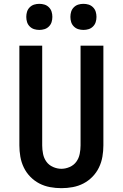

<svg xmlns="http://www.w3.org/2000/svg" viewBox="-20 -973 640 1001"><path d="M300 8Q270 8 240.5 2.5Q211 -3 185 -16.5Q159 -30 138 -51.5Q117 -73 104 -100Q91 -127 86 -156.5Q81 -186 81 -215V-735H200V-215Q200 -193 204.5 -170.5Q209 -148 222 -130Q235 -112 256.5 -102.5Q278 -93 300 -93Q322 -93 343.5 -102.5Q365 -112 378 -130Q391 -148 395.5 -170.5Q400 -193 400 -215V-735H519V-215Q519 -186 514 -156.5Q509 -127 496 -100Q483 -73 462 -51.5Q441 -30 415 -16.5Q389 -3 359.5 2.5Q330 8 300 8ZM415 -817Q401 -817 388 -821Q375 -825 365 -835Q355 -845 351 -858Q347 -871 347 -885Q347 -899 351 -912Q355 -925 365 -935Q375 -945 388 -949Q401 -953 415 -953Q429 -953 442 -949Q455 -945 465 -935Q475 -925 479 -912Q483 -899 483 -885Q483 -871 479 -858Q475 -845 465 -835Q455 -825 442 -821Q429 -817 415 -817ZM185 -817Q171 -817 158 -821Q145 -825 135 -835Q125 -845 121 -858Q117 -871 117 -885Q117 -899 121 -912Q125 -925 135 -935Q145 -945 158 -949Q171 -953 185 -953Q199 -953 212 -949Q225 -945 235 -935Q245 -925 249 -912Q253 -899 253 -885Q253 -871 249 -858Q245 -845 235 -835Q225 -825 212 -821Q199 -817 185 -817Z"/></svg>

Font: Iosevka Fixed Extended
Style: Bold
Weight: 700
Width: 7
Monospace: yes
Designer: Belleve Invis
Foundry: Belleve Invis
Version: Version 24.1.1; ttfautohint (v1.8.4)